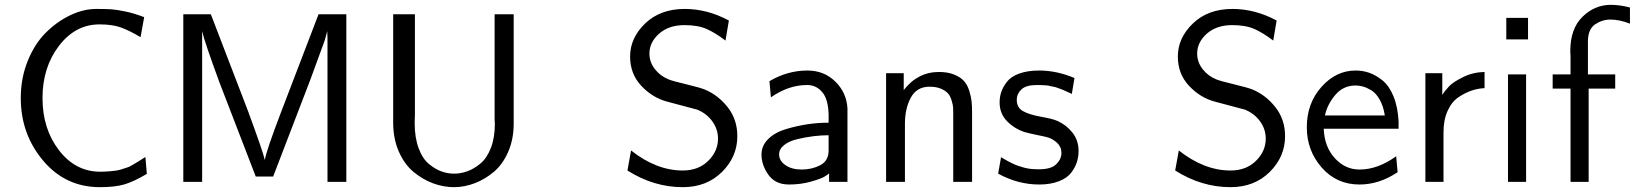

<svg xmlns="http://www.w3.org/2000/svg" viewBox="-20 -753 6769 795"><path d="M66 -347Q66 -429 94.5 -500Q123 -571 169 -617Q215 -663 270 -689.5Q325 -716 379 -716Q418 -716 440.5 -714.5Q463 -713 499 -705.5Q535 -698 577 -682L562 -599Q517 -626 481.5 -639Q446 -652 392 -652Q292 -652 224 -563Q156 -474 156 -347Q156 -219 224.5 -130.5Q293 -42 395 -42Q414 -42 431 -43.5Q448 -45 460 -46.5Q472 -48 486.5 -53Q501 -58 508 -60Q515 -62 528.5 -70Q542 -78 545.5 -80Q549 -82 564 -91.5Q579 -101 582 -103L588 -33Q534 -1 495 10.5Q456 22 394 22Q251 22 158.5 -88Q66 -198 66 -347Z M739 0V-694H853L1007 -293Q1071 -119 1076 -92H1077Q1082 -127 1145 -292L1299 -694H1414V0H1336V-592L1335 -624L1325 -587L1265 -423L1111 -22H1039L889 -411Q825 -585 817 -624V0Z M1608 -245V-694H1698V-279Q1698 -273 1697.5 -261.5Q1697 -250 1697 -244Q1697 -183 1713.5 -139Q1730 -95 1756.5 -73.5Q1783 -52 1808.5 -43Q1834 -34 1860 -34Q1888 -34 1915.5 -44Q1943 -54 1969.5 -76Q1996 -98 2012.5 -140.5Q2029 -183 2029 -240Q2029 -243 2028.5 -249Q2028 -255 2028 -258V-694H2107V-241Q2107 -177 2084.5 -125Q2062 -73 2025.5 -42Q1989 -11 1946 5.5Q1903 22 1860 22Q1816 22 1773 6Q1730 -10 1692.5 -41Q1655 -72 1631.5 -125Q1608 -178 1608 -245Z M2578 -47 2593 -130Q2698 -47 2807 -47Q2872 -47 2912.5 -87Q2953 -127 2953 -179Q2953 -218 2929.5 -250.5Q2906 -283 2867 -299Q2865 -300 2743 -332Q2682 -348 2635.5 -397.5Q2589 -447 2589 -519Q2589 -596 2651.5 -656Q2714 -716 2815 -716Q2909 -716 2998 -668L2984 -585Q2942 -617 2906 -633Q2870 -649 2814 -649Q2749 -649 2709 -613.5Q2669 -578 2669 -531Q2669 -496 2691.5 -467Q2714 -438 2749 -424Q2763 -418 2821.5 -404Q2880 -390 2899 -382Q2954 -359 2993.5 -308.5Q3033 -258 3033 -189Q3033 -104 2969.5 -41Q2906 22 2807 22Q2687 22 2578 -47Z M3133 -113Q3133 -150 3161 -177.5Q3189 -205 3234.5 -218.5Q3280 -232 3323.5 -238.5Q3367 -245 3411 -245V-279Q3409 -343 3385 -371Q3360 -401 3322 -401Q3245 -401 3172 -350L3166 -417Q3241 -461 3323 -461Q3392 -461 3438.5 -415.5Q3485 -370 3489 -305V0H3413V-35Q3409 -31 3394.5 -22Q3380 -13 3338 -1Q3296 11 3247 11Q3190 11 3161.5 -29.5Q3133 -70 3133 -113ZM3206 -114Q3206 -87 3232.5 -69Q3259 -51 3299 -51Q3342 -51 3376.5 -69Q3411 -87 3411 -130V-193Q3380 -193 3348 -189Q3316 -185 3282 -177Q3248 -169 3227 -152.5Q3206 -136 3206 -114Z M3649 0V-450H3722V-380Q3780 -455 3868 -455Q3905 -455 3931.5 -444Q3958 -433 3972 -417Q3986 -401 3993.5 -376.5Q4001 -352 4003 -333Q4005 -314 4005 -288V0H3927V-281Q3927 -298 3926.5 -308Q3926 -318 3920.5 -336.5Q3915 -355 3905.5 -366Q3896 -377 3876.5 -385.5Q3857 -394 3829 -394Q3776 -394 3751.5 -349Q3727 -304 3727 -240V0Z M4113 -34 4125 -102Q4127 -101 4138 -94.5Q4149 -88 4154.5 -85Q4160 -82 4172.5 -76Q4185 -70 4195.5 -66.5Q4206 -63 4220 -59Q4234 -55 4249.5 -53.5Q4265 -52 4282 -52Q4332 -52 4353.5 -73Q4375 -94 4375 -120Q4375 -145 4357 -161.5Q4339 -178 4319 -184Q4309 -187 4274.5 -194Q4240 -201 4223 -206Q4182 -219 4150.5 -250.5Q4119 -282 4119 -329Q4119 -352 4126 -372.5Q4133 -393 4149.5 -414.5Q4166 -436 4200.5 -448.5Q4235 -461 4283 -461Q4355 -461 4429 -430L4418 -364Q4417 -365 4406.5 -369.5Q4396 -374 4394.5 -375Q4393 -376 4383.5 -380Q4374 -384 4370.5 -385Q4367 -386 4358 -389.5Q4349 -393 4344 -393.5Q4339 -394 4329.5 -396.5Q4320 -399 4312.5 -399.5Q4305 -400 4295 -400.5Q4285 -401 4274 -401Q4228 -401 4209 -382.5Q4190 -364 4190 -340Q4190 -307 4216.5 -292.5Q4243 -278 4291 -269.5Q4339 -261 4359 -252Q4395 -236 4420.5 -204Q4446 -172 4446 -127Q4446 -104 4439 -82Q4432 -60 4415.5 -38Q4399 -16 4364.5 -2.5Q4330 11 4283 11Q4195 11 4113 -34Z M4846 -47 4861 -130Q4966 -47 5075 -47Q5140 -47 5180.5 -87Q5221 -127 5221 -179Q5221 -218 5197.5 -250.5Q5174 -283 5135 -299Q5133 -300 5011 -332Q4950 -348 4903.5 -397.5Q4857 -447 4857 -519Q4857 -596 4919.5 -656Q4982 -716 5083 -716Q5177 -716 5266 -668L5252 -585Q5210 -617 5174 -633Q5138 -649 5082 -649Q5017 -649 4977 -613.5Q4937 -578 4937 -531Q4937 -496 4959.5 -467Q4982 -438 5017 -424Q5031 -418 5089.5 -404Q5148 -390 5167 -382Q5222 -359 5261.5 -308.5Q5301 -258 5301 -189Q5301 -104 5237.5 -41Q5174 22 5075 22Q4955 22 4846 -47Z M5391 -226Q5391 -325 5451.5 -393Q5512 -461 5593 -461Q5623 -461 5650 -451.5Q5677 -442 5704.5 -420Q5732 -398 5750 -354Q5768 -310 5771 -249V-220H5461Q5464 -145 5507 -98Q5550 -51 5609 -51Q5685 -51 5761 -106L5767 -40Q5691 11 5609 11Q5514 11 5452.5 -59.5Q5391 -130 5391 -226ZM5466 -275H5714Q5708 -314 5692.5 -341Q5677 -368 5657.5 -379.5Q5638 -391 5622.5 -395Q5607 -399 5593 -399Q5542 -399 5509 -360Q5476 -321 5466 -275Z M5882 0V-450H5952V-360Q5964 -379 5981 -396.5Q5998 -414 6038.5 -434Q6079 -454 6127 -455V-388Q6101 -387 6075 -378.5Q6049 -370 6020.5 -351.5Q5992 -333 5974.5 -295Q5957 -257 5957 -206V0Z M6224 0V-445H6299V0ZM6217 -590V-679H6307V-590Z M6409 -386V-445H6483V-518Q6483 -522 6482.5 -530Q6482 -538 6482 -542Q6482 -634 6532.5 -683.5Q6583 -733 6650 -733Q6687 -733 6729 -722V-655Q6686 -672 6648 -672Q6614 -672 6584.5 -652Q6555 -632 6555 -581V-445H6668V-386H6558V0H6483V-386Z"/></svg>

Font: CMU Sans Serif
Style: Medium
Weight: 500
Version: Version 0.7.0